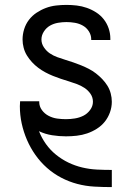

<svg xmlns="http://www.w3.org/2000/svg" viewBox="-20 -548 540 783"><path d="M435 215Q400 215 364.5 213Q329 211 295 202Q261 193 229.5 176.5Q198 160 171.5 136.5Q145 113 124.5 84Q104 55 90 22.5Q76 -10 68.5 -44.5Q61 -79 61 -115Q61 -120 61.5 -125Q62 -130 62 -135H140V-132Q140 -114 151 -99Q162 -84 178.5 -75.5Q195 -67 213 -64.5Q231 -62 249 -62Q267 -62 285.5 -65Q304 -68 320 -76Q336 -84 347.5 -99.5Q359 -115 359 -133Q359 -151 349 -165.5Q339 -180 324.5 -189.5Q310 -199 294 -205Q278 -211 261.5 -216Q245 -221 228.5 -226.5Q212 -232 196 -238.5Q180 -245 165 -253Q150 -261 136 -271.5Q122 -282 110.5 -294.5Q99 -307 90 -321.5Q81 -336 76.5 -353Q72 -370 72 -387Q72 -408 78.5 -429Q85 -450 98 -467Q111 -484 129 -496Q147 -508 167 -515.5Q187 -523 208.5 -525.5Q230 -528 251 -528Q272 -528 293 -525.5Q314 -523 334 -516Q354 -509 372 -497.5Q390 -486 403 -469.5Q416 -453 423 -432.5Q430 -412 430 -391V-385H352V-388Q352 -405 342.5 -420Q333 -435 318 -443.5Q303 -452 285.5 -455Q268 -458 251 -458Q234 -458 216.5 -455Q199 -452 184 -443.5Q169 -435 159 -419.5Q149 -404 149 -387Q149 -370 159 -355Q169 -340 183 -330.5Q197 -321 213.5 -315Q230 -309 246.5 -304Q263 -299 279 -293.5Q295 -288 311 -281.5Q327 -275 342.5 -267Q358 -259 371.5 -248.5Q385 -238 397 -225.5Q409 -213 418 -198.5Q427 -184 431.5 -167Q436 -150 436 -133Q436 -111 428.5 -90Q421 -69 407.5 -52Q394 -35 375 -23Q356 -11 335.5 -4Q315 3 293 5.5Q271 8 249 8Q221 8 192.5 3.5Q164 -1 139 -13Q150 15 167.5 39.5Q185 64 208.5 83Q232 102 259 115Q286 128 315.5 135Q345 142 375 143.5Q405 145 435 145H436V215Z"/></svg>

Font: Iosevka srxl
Style: Regular
Weight: 400
Monospace: yes
Designer: Belleve Invis
Foundry: Belleve Invis
Version: Version 33.0.1; ttfautohint (v1.8.3)